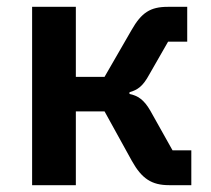

<svg xmlns="http://www.w3.org/2000/svg" viewBox="-20 -542 619 562"><path d="M74 -522H202V-317H286L365 -454C394 -505 420 -522 471 -522H528V-420H472L417 -324C398 -289 383 -279 359 -272V-267C383 -262 401 -251 420 -218L485 -102H540V0H475C424 0 395 -19 366 -71L286 -216H202V0H74Z"/></svg>

Font: Plexus Sans SemiBold
Style: Regular
Weight: 600
Version: Version 2.001;PS 002.001;hotconv 1.0.70;makeotf.lib2.5.58329